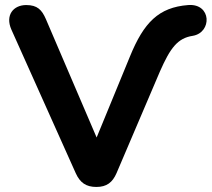

<svg xmlns="http://www.w3.org/2000/svg" viewBox="-20 -733 839 761"><path d="M362 8C403 8 426 -10 442 -47L614 -450C655 -543 684 -582 744 -591C821 -604 819 -720 726 -713C609 -704 550 -644 495 -509L363 -188L162 -657C146 -694 128 -713 84 -713C33 -713 0 -673 25 -616L280 -47C297 -9 321 8 362 8Z"/></svg>

Font: SN Pro
Style: Bold
Weight: 700
Designer: Tobias Whetton
Foundry: Supernotes
Version: Version 1.003;Glyphs 3.3 (3324)